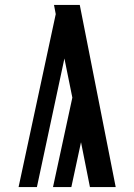

<svg xmlns="http://www.w3.org/2000/svg" viewBox="-20 -755 540 775"><path d="M55 0 205 -698 198 -735H302L447 0H343L307 -181L268 0H194L272 -361L240 -519L129 0Z"/></svg>

Font: Iosevka Custom
Style: Bold
Weight: 700
Monospace: yes
Designer: Belleve Invis
Foundry: Belleve Invis
Version: Version 30.3.3; ttfautohint (v1.8.3)